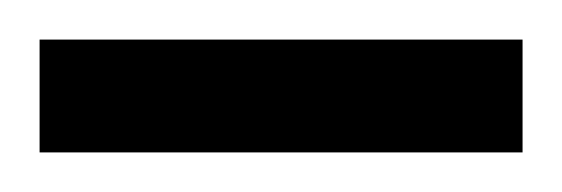

<svg xmlns="http://www.w3.org/2000/svg" viewBox="-32 -641 284 97"><path d="M-12 -564V-621H232V-564Z"/></svg>

Font: Zilla Slab Highlight Regular
Style: Regular
Weight: 400
Designer: Typotheque Type Foundry
Foundry: Typotheque type foundry
Version: Version 1.1; 2017; ttfautohint (v1.6)